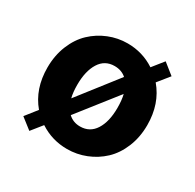

<svg xmlns="http://www.w3.org/2000/svg" viewBox="-128 -678 856 843"><g transform="rotate(30 300.0 -256.0)"><path d="M117.2 25.9 62 -17.1 107.9 -75.2Q46.9 -147.5 46.9 -254.9Q46.9 -316.4 67.9 -367.9Q88.9 -419.4 124.3 -452.9Q159.7 -486.3 205.1 -504.6Q250.5 -522.9 299.8 -522.9Q375.5 -522.9 438 -481.9L482.9 -538.1L538.1 -494.1L491.2 -436Q553.2 -362.8 553.2 -254.9Q553.2 -193.4 532 -141.8Q510.7 -90.3 475.3 -57.1Q439.9 -23.9 394.5 -5.9Q349.1 12.2 299.8 12.2Q223.6 12.2 161.1 -28.8ZM205.1 -189.9 358.9 -387.2Q335 -408.2 299.8 -408.2Q250.5 -408.2 224.4 -366.5Q198.2 -324.7 198.2 -254.9Q198.2 -216.8 205.1 -189.9ZM299.8 -102.1Q349.1 -102.1 375.5 -143.6Q401.9 -185.1 401.9 -254.9Q401.9 -293.9 395 -321.8L240.2 -125Q264.6 -102.1 299.8 -102.1Z"/></g></svg>

Font: Office Code Pro D Bold
Style: Regular
Weight: 700
Designer: Nathan Rutzky & Paul D. Hunt
Foundry: Adobe Systems Incorporated
Version: Version 1.004;PS 001.004;hotconv 1.0.70;makeotf.lib2.5.58329